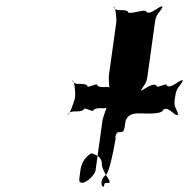

<svg xmlns="http://www.w3.org/2000/svg" viewBox="-20 -764 687 700"><path d="M517 -350C535 -350 573 -350 575 -364C595 -378 616 -340 627 -345C629 -359 628 -332 630 -346C624 -370 613 -370 617 -402L619 -414C623 -446 635 -446 647 -470C649 -484 643 -457 645 -471C636 -476 604 -438 588 -452C590 -466 549 -438 551 -452C535 -466 499 -430 491 -434C493 -448 490 -418 492 -432C505 -455 514 -457 518 -489L545 -683C549 -715 561 -715 573 -739C575 -753 569 -726 571 -740C562 -745 529 -707 513 -721C515 -735 445 -707 447 -721C431 -735 401 -717 394 -740C396 -754 391 -725 393 -739C403 -743 405 -687 404 -683L377 -489C376 -485 376 -427 387 -432C389 -446 387 -420 389 -434C383 -458 351 -438 335 -452C337 -466 296 -438 298 -452C282 -466 251 -448 244 -471C246 -485 241 -456 243 -470C253 -474 255 -418 254 -414L252 -402C251 -398 234 -342 226 -346C228 -360 224 -331 226 -345C239 -368 265 -350 285 -364C287 -378 320 -350 322 -364C342 -378 370 -358 382 -382C384 -396 378 -370 380 -384C371 -389 355 -331 354 -327L328 -140C327 -136 312 -108 284 -98C266 -98 267 -98 273 -142C280 -195 319 -206 314 -206C291 -206 357 -206 351 -162C363 -118 387 -106 378 -97C360 -97 361 -98 359 -84C349 -80 343 -107 364 -125C382 -125 410 -311 404 -269C401 -245 396 -273 410 -282C433 -282 432 -282 438 -324C452 -357 481 -350 517 -350Z"/></svg>

Font: Hussar Przerywany
Style: Obl
Weight: 400
Foundry: Cannot Into Space Fonts
Version: Version 0.982